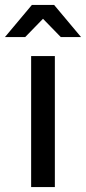

<svg xmlns="http://www.w3.org/2000/svg" viewBox="-35 -757 348 777"><path d="M184 -737H94L-15 -607H67L139 -681L211 -607H293ZM91 0H187V-530H91Z"/></svg>

Font: AWKNG-Font Medium
Style: Regular
Weight: 500
Designer: Awakening Church
Foundry: Awakening Church
Version: Version 1.700;PS 001.700;hotconv 1.0.88;makeotf.lib2.5.64775